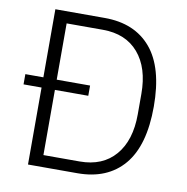

<svg xmlns="http://www.w3.org/2000/svg" viewBox="-79 -774 826 850"><g transform="rotate(10 334.5 -349.0)"><path d="M102 -346H21V-392H102V-698H324Q459 -698 532.5 -611Q606 -524 606 -349Q606 -174 532.5 -87Q459 0 324 0H102ZM325 -53Q428 -53 485 -119.5Q542 -186 542 -303V-395Q542 -512 485 -578.5Q428 -645 325 -645H162V-392H312V-346H162V-53Z"/></g></svg>

Font: IBM Plex Thai Light
Style: Regular
Weight: 300
Designer: Mike Abbink, Paul van der Laan, Pieter van Rosmalen, Ben Mitchell, Mark Frömberg
Foundry: Bold Monday
Version: Version 1.0